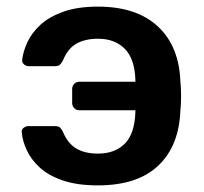

<svg xmlns="http://www.w3.org/2000/svg" viewBox="-20 -550 615 580"><path d="M276 10Q213 10 169.5 -5Q126 -20 100 -44Q74 -68 61 -96Q48 -124 46 -149Q44 -158 51 -163.5Q58 -169 65 -169H145Q157 -169 161.5 -164.5Q166 -160 170 -152Q185 -116 211 -101Q237 -86 276 -86Q327 -86 357 -116Q387 -146 389 -212V-217H220Q210 -217 204 -223.5Q198 -230 198 -239V-281Q198 -290 204 -296.5Q210 -303 220 -303H389V-309Q387 -372 357 -402.5Q327 -433 276 -433Q238 -433 211.5 -418.5Q185 -404 170 -367Q165 -358 160.5 -354Q156 -350 144 -350H67Q59 -350 52.5 -355.5Q46 -361 47 -370Q50 -395 63 -423Q76 -451 102 -475Q128 -499 171 -514.5Q214 -530 276 -530Q392 -530 456.5 -470.5Q521 -411 525 -303Q527 -285 527 -260Q527 -235 525 -217Q521 -109 458 -49.5Q395 10 276 10Z"/></svg>

Font: Rubik Light Medium
Style: Regular
Weight: 500
Version: Version 2.104